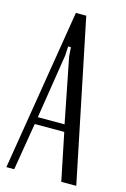

<svg xmlns="http://www.w3.org/2000/svg" viewBox="-110 -751 527 804"><g transform="rotate(15 154.0 -349.5)"><path d="M116 -699H161L305 0H240L198 -205H70L36 0H2ZM119 -515 75 -236H191L136 -515L133 -555H121Z"/></g></svg>

Font: Moniqa Paragraph
Style: Regular
Weight: 400
Designer: Rajesh Rajput
Foundry: Rajesh Rajput
Version: Version 1.000